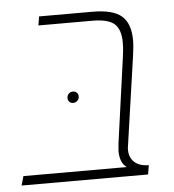

<svg xmlns="http://www.w3.org/2000/svg" viewBox="-45 -602 585 644"><g transform="rotate(-5 247.5 -280.0)"><path d="M368 -88Q368 -62 385 -46.5Q402 -31 433 -31L428 0H2L11 -31H359Q336 -47 336 -87Q336 -93 338 -111L378 -399Q382 -424 382 -449Q382 -492 361 -511Q340 -530 287 -530H105L110 -560H289Q359 -560 388 -534.5Q417 -509 417 -453Q417 -431 412 -398L369 -100Q368 -96 368 -88ZM219 -281Q219 -289 214 -294Q209 -299 201 -299Q192 -299 186.5 -293Q181 -287 181 -279Q181 -271 186 -266Q191 -261 199 -261Q207 -261 213 -267Q219 -273 219 -281Z"/></g></svg>

Font: FiraGO UltraLight
Style: Italic
Weight: 200
Italic angle: -8°
Designer: bBox Type GmbH
Foundry: bBox Type GmbH
Version: Version 1.001